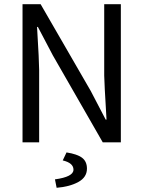

<svg xmlns="http://www.w3.org/2000/svg" viewBox="-20 -676 682 912"><path d="M87 0V-656H173L411 -244L482 -108H486Q475 -290 475 -317V-656H554V0H468L231 -413L160 -548H156Q166 -383 166 -343V0ZM241 176Q329 164 329 130Q329 98 278 86L296 48Q347 56 370 73.5Q393 91 393 125Q393 166 352 188.5Q311 211 249 216Z"/></svg>

Font: RibengUni
Style: Regular
Weight: 400
Designer: (1) Dr. Andrew Glass (Program Manager at Microsoft Corporation)
(2) Bivuti Chakma (Suz Moriz)
(3) Paul D. Hunt (Adobe Co
Foundry: Bivuti Chakma and Jyoti Chakma
Version: Version 1.2020